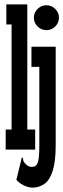

<svg xmlns="http://www.w3.org/2000/svg" viewBox="-20 -685 290 879"><path d="M6 0V-92H33V-573H9V-665H105V-92H141V0ZM193 -547Q169 -547 152 -564Q135 -581 135 -604Q135 -627 152 -644Q169 -661 193 -661Q216 -661 233 -644Q250 -627 250 -604Q250 -581 233 -564Q216 -547 193 -547ZM131 174Q109 174 87.5 163Q66 152 55 138L80 36Q86 37 85.5 41Q85 45 87.5 52.5Q90 60 103 71Q109 76 114.5 77.5Q120 79 127 79Q146 79 153 59.5Q160 40 160 -18V-379H124V-471H235V-22Q235 54 221.5 96.5Q208 139 184.5 156Q161 173 131 174Z"/></svg>

Font: Inconsolata UltraCondensed Black
Style: Regular
Weight: 900
Width: 1
Monospace: yes
Designer: Raph Levien, Cyreal, Brenton Simpson
Foundry: Raph Levien, Cyreal, Google
Version: Version 3.001; ttfautohint (v1.8.2.53-6de2)